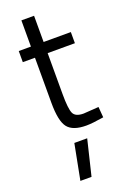

<svg xmlns="http://www.w3.org/2000/svg" viewBox="-175 -710 702 1053"><g transform="rotate(-20 175.5 -184.0)"><path d="M141 78H216L166 285H101ZM331 -435H172V-196Q172 -110 184.5 -83Q197 -56 244 -56L333 -62L338 0Q271 11 236 11Q158 11 128 -27Q98 -65 98 -172V-435H27V-500H98V-653H172V-500H331Z"/></g></svg>

Font: TitilliumWeb-Regular
Style: Regular
Weight: 400
Version: Version 1.001;PS 57.000;hotconv 1.0.70;makeotf.lib2.5.55311